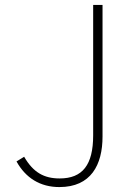

<svg xmlns="http://www.w3.org/2000/svg" viewBox="-20 -746 543 779"><path d="M221 13C349 13 396 -77 396 -192V-726H358V-197C358 -77 315 -22 222 -22C159 -22 115 -46 78 -110L47 -91C84 -24 143 13 221 13Z"/></svg>

Font: Source Han Sans JP ExtraLight
Style: Regular
Weight: 250
Designer: Ryoko NISHIZUKA 西塚涼子 (kana, bopomofo & ideographs); Paul D. Hunt (Latin, Greek & Cyrillic); Sandoll Communications 산돌커뮤니
Foundry: Adobe
Version: Version 2.001;hotconv 1.0.107;makeotfexe 2.5.65593